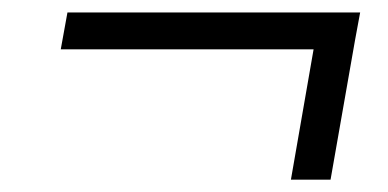

<svg xmlns="http://www.w3.org/2000/svg" viewBox="-20 -461 626 310"><path d="M78.1 -381.3H486.3L449.7 -170.9H513.7L553.2 -396L561.5 -440.9H88.9Z"/></svg>

Font: Cascadia Code NF Light
Style: Italic
Weight: 300
Italic angle: -10°
Monospace: yes
Designer: Aaron Bell
Foundry: Saja Typeworks
Version: Version 2404.023